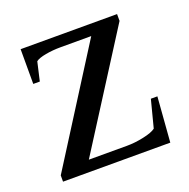

<svg xmlns="http://www.w3.org/2000/svg" viewBox="-91 -547 625 634"><g transform="rotate(-20 222.0 -229.5)"><path d="M26.9 0V-22L278.8 -419.9H170.9Q143.6 -419.9 118.2 -415.3Q92.8 -410.6 83 -402.8L67.9 -336.9H44.9V-459H383.8V-435.1L131.8 -39.1H266.1Q293.9 -39.1 324.7 -45.7Q355.5 -52.2 368.2 -62L393.1 -158.2H416L403.8 0Z"/></g></svg>

Font: Times New Roman
Style: Regular
Weight: 400
Designer: Steve Matteson
Foundry: Ascender Corporation
Version: Version 2.00.3